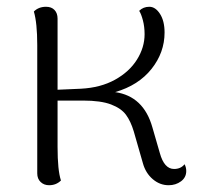

<svg xmlns="http://www.w3.org/2000/svg" viewBox="-20 -537 612 567"><path d="M530 -32Q530 -13 514.5 -1.5Q499 10 478 10Q452 10 431 -8Q410 -26 402 -55L375 -149Q366 -179 352 -198Q338 -217 308 -228.5Q278 -240 225 -240H150V-103Q150 -34 160 -4Q146 10 125 10Q110 10 100 0.5Q90 -9 90 -25V-404Q90 -469 80 -503Q94 -517 116 -517Q132 -517 141 -507.5Q150 -498 150 -482V-272L219 -275Q277 -278 319.5 -301.5Q362 -325 384.5 -361Q407 -397 407 -436Q407 -458 402 -477Q397 -496 391 -505Q403 -517 421 -517Q439 -517 452.5 -496Q466 -475 466 -441Q466 -382 427.5 -333.5Q389 -285 320 -265Q404 -253 430 -161L452 -85Q465 -38 494 -38Q514 -38 525 -52Q530 -43 530 -32Z"/></svg>

Font: Arima Madurai Light
Style: Regular
Weight: 300
Designer: Joana Correia and Natanael Gama
Foundry: NDISCOVER
Version: Version 1.020